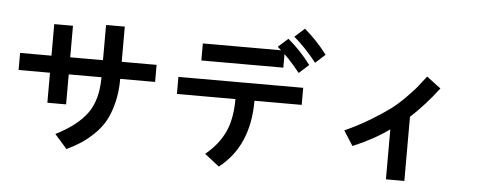

<svg xmlns="http://www.w3.org/2000/svg" viewBox="-56 -1021 3113 1226"><g transform="rotate(5 1500.0 -407.5)"><path d="M53.7 -448.2V-557.6H254.9V-759.8H375V-557.6H585V-783.2H705.1V-557.6H928.7V-448.2H705.1Q705.1 -364.3 687.5 -294.4Q669.9 -224.6 643.1 -176.8Q616.2 -128.9 574.2 -88.4Q532.2 -47.9 493.2 -22.5Q454.1 2.9 402.3 28.3L323.2 -61.5Q460.9 -130.9 522.9 -217.3Q585 -303.7 585 -448.2H375V-255.9H254.9V-448.2Z M1210.9 -610.4V-719.7H1736.3V-610.4ZM1074.2 -383.8V-493.2H1874V-383.8H1571.3Q1571.3 -92.8 1380.9 54.7L1287.1 -18.6Q1369.1 -85.9 1409.2 -170.4Q1449.2 -254.9 1449.2 -383.8ZM1789.1 -813.5 1852.5 -870.1Q1932.6 -802.7 1998 -715.8L1935.5 -659.2Q1863.3 -751 1789.1 -813.5ZM1689.5 -740.2 1752.9 -796.9Q1834 -729.5 1899.4 -641.6L1836.9 -585Q1764.6 -676.8 1689.5 -740.2Z M2159.2 -245.1Q2247.1 -285.2 2321.3 -330.1Q2395.5 -375 2441.4 -409.2Q2487.3 -443.4 2532.2 -488.8Q2577.1 -534.2 2596.2 -557.1Q2615.2 -580.1 2646.5 -621.1Q2653.3 -629.9 2656.2 -633.8L2747.1 -565.4Q2659.2 -450.2 2569.3 -368.2V43H2451.2V-277.3Q2354.5 -207 2219.7 -150.4Z"/></g></svg>

Font: Gothic A1
Style: Bold
Weight: 700
Version: Version 2.50